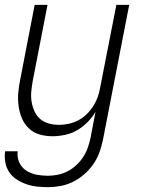

<svg xmlns="http://www.w3.org/2000/svg" viewBox="-23 -550 593 792"><path d="M175 222Q152 222 129 219.5Q106 217 85 209.5Q64 202 45.5 190Q27 178 15 160Q3 142 -1 120Q-5 98 -2 74H50Q47 99 56.5 120Q66 141 85 153.5Q104 166 127.5 170.5Q151 175 175 175Q195 175 216.5 170.5Q238 166 257 156Q276 146 293 130Q310 114 321.5 95.5Q333 77 340 56.5Q347 36 351 16L371 -89Q358 -66 338 -46Q318 -26 294.5 -12.5Q271 1 244.5 6.5Q218 12 194 12Q165 12 139.5 4.5Q114 -3 95.5 -21Q77 -39 67 -63Q57 -87 53.5 -114Q50 -141 52.5 -169Q55 -197 61 -225L120 -530H173L112 -216Q108 -194 106 -172Q104 -150 107.5 -129.5Q111 -109 119.5 -90.5Q128 -72 143 -59Q158 -46 178.5 -40.5Q199 -35 221 -35Q241 -35 261 -39.5Q281 -44 299.5 -53.5Q318 -63 334 -78.5Q350 -94 361.5 -112Q373 -130 380 -149.5Q387 -169 390 -188L457 -530H510L402 25Q397 50 388 76Q379 102 363 125.5Q347 149 325.5 168Q304 187 279 199.5Q254 212 227.5 217Q201 222 175 222Z"/></svg>

Font: Lode Dark Term
Style: Italic
Weight: 400
Italic angle: -11°
Monospace: yes
Designer: Belleve Invis
Foundry: Belleve Invis
Version: Version 29.2.0